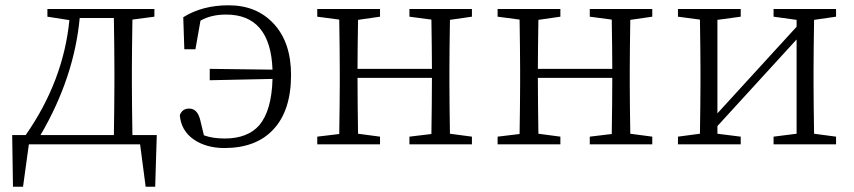

<svg xmlns="http://www.w3.org/2000/svg" viewBox="-20 -545 3226 725"><path d="M67 160 89 0H509L530 160H566L572 -35H480C479 -108 478 -172 478 -227V-284C478 -335 479 -398 480 -471L563 -482V-511H159V-482L242 -469C227 -316 172 -171 77 -35H26L29 160ZM133 -35C218 -180 267 -328 281 -477H410C411 -404 412 -339 412 -284V-227C412 -172 411 -108 410 -35Z M827 14C906 14 968 -9 1011 -55C1056 -102 1079 -171 1079 -262C1079 -344 1057 -409 1013 -456C970 -502 914 -525 843 -525C777 -525 720 -510 672 -480L676 -359H718L737 -467C763 -482 795 -490 834 -490C945 -490 1004 -421 1009 -282L772 -285V-242L1009 -247C1007 -167 990 -109 959 -72C930 -39 886 -22 829 -22C798 -22 772 -26 750 -34L736 -92C729 -121 715 -135 694 -135C677 -135 665 -127 659 -110C662 -72 679 -41 712 -18C743 3 782 14 827 14Z M1415 0V-29L1332 -40C1331 -113 1330 -184 1330 -251H1611C1611 -184 1610 -114 1609 -39L1526 -29V0H1762V-29L1679 -40C1678 -113 1677 -176 1677 -227V-284C1677 -335 1678 -397 1679 -470L1762 -482V-511H1526V-482L1609 -471C1610 -399 1611 -337 1611 -285H1330C1330 -338 1331 -399 1332 -470L1415 -482V-511H1178V-482L1261 -471C1262 -398 1263 -335 1263 -284V-227C1263 -176 1262 -114 1261 -39L1178 -29V0Z M2096 0V-29L2013 -40C2012 -113 2011 -184 2011 -251H2292C2292 -184 2291 -114 2290 -39L2207 -29V0H2443V-29L2360 -40C2359 -113 2358 -176 2358 -227V-284C2358 -335 2359 -397 2360 -470L2443 -482V-511H2207V-482L2290 -471C2291 -399 2292 -337 2292 -285H2011C2011 -338 2012 -399 2013 -470L2096 -482V-511H1859V-482L1942 -471C1943 -398 1944 -335 1944 -284V-227C1944 -176 1943 -114 1942 -39L1859 -29V0Z M2777 0V-29L2689 -40V-69L2988 -396V-40L2901 -29V0H3137V-29L3054 -40C3053 -113 3052 -176 3052 -227V-284C3052 -335 3053 -397 3054 -470L3137 -482V-511H2901V-482L2988 -470V-444L2689 -117V-470L2777 -482V-511H2540V-482L2623 -471C2624 -398 2625 -335 2625 -284V-227C2625 -176 2624 -113 2623 -40L2540 -29V0Z"/></svg>

Font: AllPunType Light
Style: Regular
Weight: 300
Version: 1.0